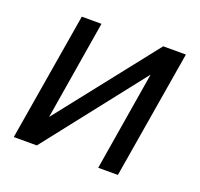

<svg xmlns="http://www.w3.org/2000/svg" viewBox="-101 -656 799 768"><g transform="rotate(20 298.5 -272.5)"><path d="M122.2 -545.5H206L136.4 -123.6L468.8 -545.5H565.3L474.4 0H390.6L460.2 -421.9L129.3 0H31.2Z"/></g></svg>

Font: Inter P
Style: Italic
Weight: 400
Italic angle: -9.40001°
Designer: Rasmus Andersson
Foundry: rsms
Version: Version 3.018;git-588b23468